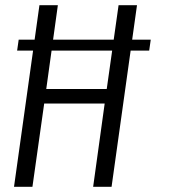

<svg xmlns="http://www.w3.org/2000/svg" viewBox="-20 -720 744 740"><path d="M132 -700H203L154 -346L142 -377H406L387 -346L437 -700H508L410 0H339L388 -354L398 -321H134L155 -354L105 0H34ZM561 -567 555 -525H46L52 -567Z"/></svg>

Font: Pathway Extreme Condensed Light
Style: Italic
Weight: 300
Width: 3
Italic angle: -8°
Version: Version 1.001;gftools[0.9.26]